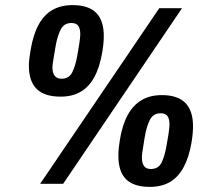

<svg xmlns="http://www.w3.org/2000/svg" viewBox="-20 -719 840 751"><path d="M137 0 603 -687H692L227 0ZM217 -341Q154 -341 123.5 -371Q93 -401 93 -462Q93 -476 95 -492Q97 -508 100 -525Q110 -584 131 -622.5Q152 -661 185 -680Q218 -699 264 -699Q326 -699 356 -669Q386 -639 386 -578Q386 -564 384.5 -548.5Q383 -533 380 -515Q370 -456 349 -417.5Q328 -379 295.5 -360Q263 -341 217 -341ZM566 12Q503 12 473 -18Q443 -48 443 -110Q443 -124 444.5 -139.5Q446 -155 449 -173Q459 -232 480 -270Q501 -308 534 -327.5Q567 -347 613 -347Q675 -347 705 -316.5Q735 -286 735 -225Q735 -211 733.5 -195Q732 -179 729 -161Q719 -103 698 -64.5Q677 -26 644.5 -7Q612 12 566 12ZM221 -411Q250 -411 262.5 -436Q275 -461 282 -500Q287 -528 289.5 -544Q292 -560 293 -569.5Q294 -579 294 -585Q294 -606 286.5 -617.5Q279 -629 259 -629Q231 -629 218 -604.5Q205 -580 198 -541Q193 -513 190.5 -497Q188 -481 186.5 -471.5Q185 -462 185 -456Q185 -435 193.5 -423Q202 -411 221 -411ZM570 -58Q600 -58 612.5 -84Q625 -110 632 -153Q637 -179 639 -194Q641 -209 642 -217.5Q643 -226 643 -232Q643 -253 635.5 -264.5Q628 -276 608 -276Q580 -276 566.5 -250.5Q553 -225 546 -182Q542 -157 539.5 -141.5Q537 -126 536 -118Q535 -110 535 -103Q535 -82 543 -70Q551 -58 570 -58Z"/></svg>

Font: Archivo Condensed ExtraBold
Style: Italic
Weight: 800
Width: 3
Italic angle: -10°
Designer: Hector Gatti
Foundry: Omnibus-Type
Version: Version 2.001